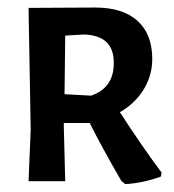

<svg xmlns="http://www.w3.org/2000/svg" viewBox="-20 -471 452 499"><path d="M400 -22.4 398.1 -12.1Q352.3 4.7 305.6 7.5L295.3 -0.9Q244.9 -87.9 213.1 -151.4H145.8V-143L149.5 0H54.2L59.8 -134.6L54.2 -450.5L228 -451.4Q299.1 -451.4 337.4 -416.8Q375.7 -382.2 375.7 -317.8Q375.7 -274.8 353.3 -238.3Q330.8 -201.9 291.6 -179.4Q347.7 -92.5 400 -22.4ZM275.7 -308.4Q275.7 -379.4 197.2 -381.3L149.5 -378.5L147.7 -226.2L216.8 -222.4Q276.6 -243 275.7 -308.4Z"/></svg>

Font: Gurajada
Style: Regular
Weight: 400
Designer: Purushoth Kumar Guthula
Foundry: SiliconAndhra, USA.
Version: Version 1.0.3; ttfautohint (v1.2.42-39fb)